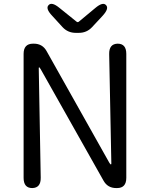

<svg xmlns="http://www.w3.org/2000/svg" viewBox="-20 -956 762 976"><path d="M144 0Q100 0 100 -52V-682Q100 -734 148 -734H152Q196 -734 217 -696L535 -130Q541 -120 543.5 -120Q546 -120 546 -125L535 -681Q534 -733 578 -734Q622 -734 622 -682V-52Q622 0 575 0H571Q527 0 506 -38L187 -604Q181 -614 179 -614Q177 -614 177 -609L187 -53Q188 -1 144 0ZM365 -789Q325 -789 298 -818L245 -876Q210 -913 227 -930Q243 -948 282 -916L369 -846Q375 -841 381 -846L464 -915Q503 -948 519 -930Q536 -913 501 -875L448 -818Q421 -789 381 -789Z"/></svg>

Font: Resource Han Rounded HK
Style: Regular
Weight: 400
Designer: Cyano Hao (round all glyphs); Ryoko NISHIZUKA  (kana, bopomofo & ideographs); Paul D. Hunt (Latin, Greek & Cyrillic); Sa
Foundry: Cyano Hao
Version: 0.990